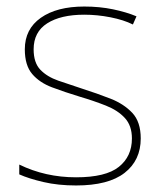

<svg xmlns="http://www.w3.org/2000/svg" viewBox="-20 -558 498 588"><path d="M411 -134Q411 -67 361.5 -28.5Q312 10 213 10Q158 10 113 -0.5Q68 -11 39 -24V-54Q119 -15 213 -15Q304 -15 344 -47Q384 -79 384 -134Q384 -173 362.5 -196.5Q341 -220 304.5 -234.5Q268 -249 224 -262Q178 -276 139.5 -290.5Q101 -305 78.5 -331.5Q56 -358 56 -407Q56 -469 105 -503.5Q154 -538 238 -538Q285 -538 326 -529.5Q367 -521 398 -508L387 -483Q359 -497 318.5 -505Q278 -513 238 -513Q166 -513 124.5 -486.5Q83 -460 83 -407Q83 -366 103.5 -344.5Q124 -323 158.5 -311Q193 -299 233 -286Q277 -272 318 -256Q359 -240 385 -212.5Q411 -185 411 -134Z"/></svg>

Font: Noto Sans Oriya Thin
Style: Regular
Weight: 100
Designer: Amélie Bonet and Sol Matas
Foundry: Google LLC
Version: Version 2.006; ttfautohint (v1.8.4.7-5d5b)